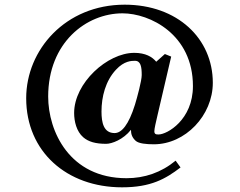

<svg xmlns="http://www.w3.org/2000/svg" viewBox="-20 -641 1028 821"><path d="M640 -80C640 -91 647 -120 653 -146L712 -399L685 -410L648 -377C631 -398 602 -415 554 -415C439 -415 297 -286 297 -158C297 -122 307 -79 336 -54C358 -35 388 -26 434 -26C458 -26 507 -44 540 -86C540 -67 545 -53 560 -39C573 -27 606 -24 638 -24C772 -24 890 -147 890 -287C890 -476 739 -621 513 -621C260 -621 92 -428 92 -221C92 7 265 160 502 160C625 160 688 124 752 75L731 46C669 97 598 121 521 121C277 121 186 -80 186 -228C186 -459 349 -584 504 -584C621 -584 805 -494 805 -273C805 -129 695 -66 658 -66C647 -66 640 -67 640 -80ZM586 -320C586 -296 567 -226 557 -193C530 -107 500 -72 470 -72C423 -72 414 -117 414 -164C414 -227 431 -295 476 -343C511 -381 543 -381 557 -381C582 -381 586 -355 586 -320Z"/></svg>

Font: Libertinus Serif
Style: Bold
Weight: 700
Designer: Philipp H. Poll, Khaled Hosny
Foundry: Caleb Maclennan
Version: Version 7.050;RELEASE